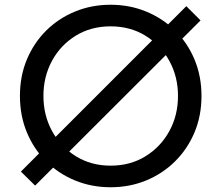

<svg xmlns="http://www.w3.org/2000/svg" viewBox="-20 -777 933 809"><path d="M446 12Q366 12 296.5 -16.5Q227 -45 175 -96.5Q123 -148 93.5 -218.5Q64 -289 64 -373Q64 -457 93.5 -527Q123 -597 175 -648.5Q227 -700 296.5 -728.5Q366 -757 446 -757Q526 -757 595.5 -728.5Q665 -700 717.5 -648.5Q770 -597 799.5 -526.5Q829 -456 829 -373Q829 -289 799.5 -219Q770 -149 717.5 -97Q665 -45 595.5 -16.5Q526 12 446 12ZM446 -79Q529 -79 593 -118.5Q657 -158 693.5 -224.5Q730 -291 730 -373Q730 -454 693.5 -520.5Q657 -587 593 -626.5Q529 -666 446 -666Q363 -666 299 -626.5Q235 -587 199 -520.5Q163 -454 163 -373Q163 -291 199.5 -224.5Q236 -158 300 -118.5Q364 -79 446 -79ZM765 -751 825 -691 128 5 68 -54Z"/></svg>

Font: Plus Jakarta Text
Style: Regular
Weight: 400
Designer: Gumpita Rahayu
Foundry: Tokotype Studio
Version: Version 1.000